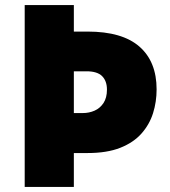

<svg xmlns="http://www.w3.org/2000/svg" viewBox="-20 -734 667 754"><path d="M595 -383Q595 -334 581 -289.5Q567 -245 535.5 -209.5Q504 -174 452 -153.5Q400 -133 324 -133H270V0H77V-714H270V-610H324Q460 -610 527.5 -551Q595 -492 595 -383ZM305 -290Q330 -290 351.5 -299.5Q373 -309 386.5 -329.5Q400 -350 400 -382Q400 -416 381 -435Q362 -454 320 -454H270V-290Z"/></svg>

Font: Noto Sans Devanagari Black
Style: Regular
Weight: 900
Version: Version 2.003